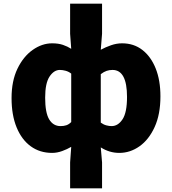

<svg xmlns="http://www.w3.org/2000/svg" viewBox="-20 -819 937 1046"><path d="M362 207V66L368 -19Q346 -6 318.5 4Q291 14 264 14Q197 14 147.5 -22Q98 -58 70.5 -125Q43 -192 43 -285Q43 -378 75 -444.5Q107 -511 158 -547Q209 -583 264 -583Q298 -583 323 -574.5Q348 -566 368 -553L362 -635V-799H536V-635L529 -548Q555 -562 585 -572.5Q615 -583 645 -583Q709 -583 755.5 -547Q802 -511 828 -446.5Q854 -382 854 -294Q854 -196 822.5 -127Q791 -58 740 -22Q689 14 630 14Q576 14 529 -16L536 66V207ZM310 -132Q327 -132 341 -136.5Q355 -141 368 -154V-418Q354 -429 337.5 -433.5Q321 -438 306 -438Q274 -438 250 -402Q226 -366 226 -287Q226 -205 248 -168.5Q270 -132 310 -132ZM588 -132Q623 -132 647.5 -169Q672 -206 672 -291Q672 -438 593 -438Q576 -438 561 -433Q546 -428 529 -415V-151Q544 -140 559.5 -136Q575 -132 588 -132Z"/></svg>

Font: Source Han Sans CN Heavy
Style: Regular
Weight: 900
Designer: Ryoko NISHIZUKA 西塚涼子 (kana, bopomofo & ideographs); Paul D. Hunt (Latin, Greek & Cyrillic); Sandoll Communications 산돌커뮤니
Foundry: Adobe
Version: Version 2.000;hotconv 1.0.107;makeotfexe 2.5.65593